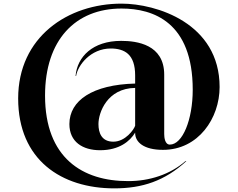

<svg xmlns="http://www.w3.org/2000/svg" viewBox="-20 -821 1309 1057"><path d="M609 216C764 216 887 175 1006 66H1001C916 140 802 176 687 176C434 177 228 48 228 -295C228 -601 395 -774 649 -774C825 -774 1041 -698 1041 -327C1041 -162 985 -25 915 -25C888 -25 884 -64 884 -83V-410C884 -576 734 -596 647 -596C490 -596 405 -508 396 -403H399C408 -461 478 -554 590 -554C629 -554 662 -545 685 -524C710 -501 724 -463 724 -406V-361C490 -355 362 -268 362 -138C362 -40 435 6 531 6C637 6 696 -44 724 -91V-89C724 -38 772 4 877 4C1073 4 1189 -171 1189 -342C1189 -694 840 -801 649 -801C354 -801 80 -618 80 -279C80 60 319 216 609 216ZM604 -41C539 -41 522 -90 522 -138C522 -201 570 -335 724 -337V-129C718 -109 671 -41 604 -41Z"/></svg>

Font: Beautique Display Medium
Style: Bold
Weight: 900
Designer: Nhat-Quang Ngo
Version: Version 1.100;Glyphs 3.2.3 (3260)